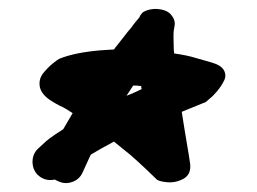

<svg xmlns="http://www.w3.org/2000/svg" viewBox="-20 -555 578 431"><path d="M264 -340C269.3 -348 274.3 -355.7 279 -363C285 -363 290.3 -362.7 295 -362H297C297 -359.3 297.3 -357 298 -355C290 -351 282 -347.3 274 -344ZM103 -152C106.3 -150 109 -148.7 111 -148C121 -143.3 131.3 -142.8 142 -146.5C152.7 -150.2 160.3 -157 165 -167L181 -202L184 -208C199.3 -217.3 215.3 -226.3 232 -235C232.7 -235.7 234 -236.3 236 -237C252 -224.3 264.3 -214.3 273 -207C283 -198.3 294 -188.3 306 -177C318 -165.7 326.3 -157.7 331 -153C333.7 -149.7 341.5 -147.3 354.5 -146C367.5 -144.7 379.8 -147.2 391.5 -153.5C403.2 -159.8 408.3 -170.7 407 -186C406.3 -192 405.3 -198.7 404 -206L394 -266L388 -304C411.3 -313.3 429.3 -320.7 442 -326L450 -333C456 -337.7 462 -343.7 468 -351C474 -358.3 479 -366 483 -374C487 -382 486.8 -389.8 482.5 -397.5C478.2 -405.2 468.7 -411 454 -415L419 -425C406.3 -429 390.3 -432.3 371 -435C370.3 -439.7 370 -444 370 -448C369.3 -467.3 369.3 -480 370 -486L372 -498C373.3 -506 370.7 -514 364 -522C357.3 -530 346 -534.3 330 -535C326 -535 322.2 -534.7 318.5 -534C314.8 -533.3 311.7 -532.5 309 -531.5C306.3 -530.5 304.2 -529.5 302.5 -528.5C300.8 -527.5 299.3 -526.2 298 -524.5C296.7 -522.8 295.7 -521.5 295 -520.5C294.3 -519.5 293.8 -518.5 293.5 -517.5L293 -516C287 -509.3 282.3 -503.7 279 -499C277 -495.7 273 -490.7 267 -484C260.3 -475.3 252 -464.7 242 -452C240 -450 238 -447.3 236 -444C225.3 -443.3 215 -442.7 205 -442C166.3 -438.7 135.7 -432.3 113 -423C110.3 -421.7 105.7 -418.3 99 -413C92.3 -407.7 85.3 -400.7 78 -392C70.7 -383.3 67.7 -373.5 69 -362.5C70.3 -351.5 77.3 -341.3 90 -332C100.7 -324.7 111.3 -318.7 122 -314C126 -312 133 -307.7 143 -301C135 -287.7 128 -275.7 122 -265C109.3 -257 99 -250 91 -244C85.7 -240 81 -236 77 -232L65 -221C57 -213 53 -203.3 53 -192C53 -180.7 56.7 -171 64 -163C75.3 -152.3 88.3 -148.7 103 -152Z"/></svg>

Font: Ruji's Handwriting Font v.2.0
Style: Medium
Weight: 500
Version: Version 2.0